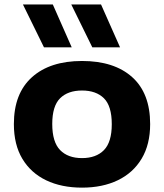

<svg xmlns="http://www.w3.org/2000/svg" viewBox="-20 -828 734 858"><path d="M346.5 10.5Q255 10.5 186.5 -22.2Q118 -55 80 -118.2Q42 -181.5 42 -273.5Q42 -410.5 122.8 -483Q203.5 -555.5 346.5 -555.5Q490 -555.5 570.5 -483.5Q651 -411.5 651 -273.5Q651 -182.5 613 -119Q575 -55.5 506.5 -22.5Q438 10.5 346.5 10.5ZM346.5 -121.5Q409.5 -121.5 444.5 -157.2Q479.5 -193 479.5 -273Q479.5 -354 444.5 -388.8Q409.5 -423.5 346.5 -423.5Q283.5 -423.5 248.5 -388.8Q213.5 -354 213.5 -274Q213.5 -193.5 248.5 -157.5Q283.5 -121.5 346.5 -121.5ZM392.5 -616.5 298.5 -808H431.5L516.5 -616.5ZM176.5 -616.5 82.5 -808H216L300.5 -616.5Z"/></svg>

Font: Encode Sans Expanded Expanded
Style: Bold
Weight: 700
Width: 7
Designer: Multiple Designers
Foundry: Impallari Type
Version: Version 3.000; ttfautohint (v1.8.3) -l 8 -r 50 -G 200 -x 14 